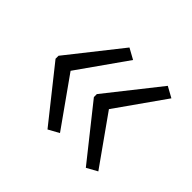

<svg xmlns="http://www.w3.org/2000/svg" viewBox="-101 -836 641 641"><g transform="rotate(45 219.5 -515.5)"><path d="M36 -522 184 -709 222 -688 100 -515 222 -343 184 -322 36 -508ZM217 -522 365 -709 403 -688 281 -515 403 -343 365 -322 217 -508Z"/></g></svg>

Font: Noto Sans Khmer UI Condensed Light
Style: Regular
Weight: 300
Width: 3
Designer: Danh Hong and the Monotype Design Team
Foundry: Monotype Imaging Inc.
Version: Version 2.002; ttfautohint (v1.8.4.7-5d5b)